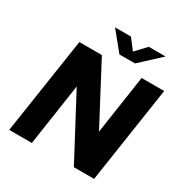

<svg xmlns="http://www.w3.org/2000/svg" viewBox="-205 -1086 1202 1249"><g transform="rotate(30 396.0 -461.0)"><path d="M37.5 0 147 -723H316L549 -282L614.5 -723H784L675 0H523L276.5 -464L207.5 0ZM413 -783.5 300 -922H419.5L479.5 -843.5L553.5 -922H679.5L530 -783.5Z"/></g></svg>

Font: Public Sans Thin ExtraBold
Style: Italic
Weight: 800
Italic angle: -8°
Version: Version 2.001